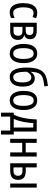

<svg xmlns="http://www.w3.org/2000/svg" viewBox="1428 -2232 992 3887"><g transform="rotate(90 1923.5 -289.0)"><path d="M235 10Q174 10 131.5 -20Q89 -50 66.5 -111.5Q44 -173 44 -265Q44 -356 66.5 -419Q89 -482 133 -514.5Q177 -547 238 -547Q272 -547 300.5 -540Q329 -533 350 -521L325 -452Q304 -461 283 -467Q262 -473 242 -473Q205 -473 179.5 -450Q154 -427 141.5 -380.5Q129 -334 129 -266Q129 -199 142 -153.5Q155 -108 179.5 -85Q204 -62 241 -62Q269 -62 294 -69.5Q319 -77 343 -89V-18Q321 -5 292.5 2.5Q264 10 235 10Z M774 -404Q774 -355 752 -325.5Q730 -296 690 -286V-282Q734 -275 761.5 -243Q789 -211 789 -158Q789 -122 778 -92.5Q767 -63 745 -42.5Q723 -22 690.5 -11Q658 0 614 0H441V-537H610Q661 -537 698 -522.5Q735 -508 754.5 -478.5Q774 -449 774 -404ZM704 -163Q704 -209 679.5 -228.5Q655 -248 610 -248H524V-67H609Q656 -67 680 -89.5Q704 -112 704 -163ZM690 -396Q690 -432 669 -450.5Q648 -469 605 -469H524V-314H605Q649 -314 669.5 -334Q690 -354 690 -396Z M1258 -269Q1258 -205 1245.5 -154Q1233 -103 1208.5 -66Q1184 -29 1147.5 -9.5Q1111 10 1062 10Q1017 10 981 -9.5Q945 -29 920.5 -65.5Q896 -102 883 -153.5Q870 -205 870 -269Q870 -358 892 -420Q914 -482 957.5 -514.5Q1001 -547 1065 -547Q1125 -547 1168 -515Q1211 -483 1234.5 -421.5Q1258 -360 1258 -269ZM955 -269Q955 -202 966.5 -155.5Q978 -109 1002.5 -85.5Q1027 -62 1064 -62Q1102 -62 1126 -85.5Q1150 -109 1162 -155.5Q1174 -202 1174 -269Q1174 -337 1162 -382.5Q1150 -428 1126 -451.5Q1102 -475 1064 -475Q1007 -475 981 -422.5Q955 -370 955 -269Z M1348 -336Q1348 -433 1363.5 -509Q1379 -585 1416 -638Q1453 -691 1516 -718Q1556 -734 1606.5 -745.5Q1657 -757 1719 -765L1730 -691Q1707 -688 1680 -684Q1653 -680 1627 -675Q1601 -670 1578 -664Q1555 -658 1540 -651Q1512 -638 1492.5 -617.5Q1473 -597 1460.5 -567.5Q1448 -538 1441.5 -500Q1435 -462 1433 -416H1438Q1449 -439 1468.5 -457.5Q1488 -476 1512.5 -487Q1537 -498 1566 -498Q1620 -498 1657.5 -469Q1695 -440 1714.5 -385.5Q1734 -331 1734 -254Q1734 -169 1710.5 -110Q1687 -51 1643 -20.5Q1599 10 1537 10Q1492 10 1456.5 -11Q1421 -32 1397 -74.5Q1373 -117 1360.5 -182Q1348 -247 1348 -336ZM1540 -61Q1575 -61 1599.5 -80.5Q1624 -100 1636.5 -141.5Q1649 -183 1649 -247Q1649 -335 1624 -381.5Q1599 -428 1547 -428Q1520 -428 1496.5 -412Q1473 -396 1456.5 -373Q1440 -350 1432 -328Q1433 -265 1439 -215.5Q1445 -166 1457.5 -132Q1470 -98 1490.5 -79.5Q1511 -61 1540 -61Z M2208 -269Q2208 -205 2195.5 -154Q2183 -103 2158.5 -66Q2134 -29 2097.5 -9.5Q2061 10 2012 10Q1967 10 1931 -9.5Q1895 -29 1870.5 -65.5Q1846 -102 1833 -153.5Q1820 -205 1820 -269Q1820 -358 1842 -420Q1864 -482 1907.5 -514.5Q1951 -547 2015 -547Q2075 -547 2118 -515Q2161 -483 2184.5 -421.5Q2208 -360 2208 -269ZM1905 -269Q1905 -202 1916.5 -155.5Q1928 -109 1952.5 -85.5Q1977 -62 2014 -62Q2052 -62 2076 -85.5Q2100 -109 2112 -155.5Q2124 -202 2124 -269Q2124 -337 2112 -382.5Q2100 -428 2076 -451.5Q2052 -475 2014 -475Q1957 -475 1931 -422.5Q1905 -370 1905 -269Z M2643 -537V-72H2704V187H2623V0H2341V187H2261V-72H2303Q2334 -137 2354.5 -213.5Q2375 -290 2385.5 -372.5Q2396 -455 2398 -537ZM2472 -467Q2469 -403 2459 -334Q2449 -265 2431.5 -197.5Q2414 -130 2388 -72H2562V-467Z M2873 -537V-314H3066V-537H3150V0H3066V-243H2873V0H2790V-537Z M3286 0V-537H3369V-315H3443Q3503 -315 3542.5 -298Q3582 -281 3602 -246.5Q3622 -212 3622 -160Q3622 -109 3602.5 -73Q3583 -37 3543 -18.5Q3503 0 3445 0ZM3441 -67Q3488 -67 3513.5 -89Q3539 -111 3539 -157Q3539 -204 3514.5 -226Q3490 -248 3441 -248H3369V-67ZM3696 0V-537H3779V0Z"/></g></svg>

Font: Noto Sans Display Condensed
Style: Regular
Weight: 400
Width: 3
Designer: Monotype Design Team
Foundry: Monotype Imaging Inc.
Version: Version 2.003